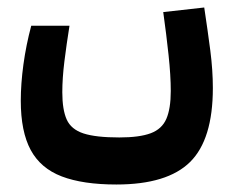

<svg xmlns="http://www.w3.org/2000/svg" viewBox="-20 -308 626 510"><path d="M289.1 182.1Q200.2 182.1 144 160.6Q87.9 139.2 61.5 90.3Q35.2 41.5 35.2 -40.5Q35.2 -85 42.2 -136.7Q49.3 -188.5 63 -239.7H164.6Q156.7 -190.4 151.1 -145.3Q145.5 -100.1 145.5 -63Q145.5 -16.6 157.2 9.5Q168.9 35.6 201.7 46.4Q234.4 57.1 296.9 57.1Q350.6 57.1 380.4 45.9Q410.2 34.7 421.9 7.6Q433.6 -19.5 433.6 -66.4Q433.6 -107.4 427.7 -162.1Q421.9 -216.8 413.6 -275.9L522.5 -288.1Q531.7 -227.1 538.6 -174.1Q545.4 -121.1 545.4 -74.2Q545.4 62.5 484.9 122.3Q424.3 182.1 289.1 182.1Z"/></svg>

Font: Cascadia Code SemiBold
Style: Regular
Weight: 600
Monospace: yes
Designer: Aaron Bell
Foundry: Saja Typeworks
Version: Version 2404.023; ttfautohint (v1.8.4)